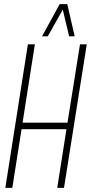

<svg xmlns="http://www.w3.org/2000/svg" viewBox="-20 -916 443 936"><path d="M6 0 116 -700H150L90 -318H309L370 -700H403L292 0H259L304 -286H85L40 0ZM185 -739 271 -896H308L344 -739H317L286 -869L213 -739Z"/></svg>

Font: Georama Condensed ExtraLight
Style: Italic
Weight: 200
Width: 3
Italic angle: -9°
Designer: Jean-Baptiste Levee
Foundry: Production Type
Version: Version 1.000